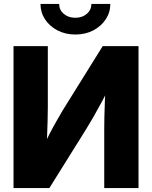

<svg xmlns="http://www.w3.org/2000/svg" viewBox="-20 -964 779 984"><path d="M689.9 0H514.2V-302.7Q514.2 -325.2 514.9 -363.5Q515.6 -401.9 517.6 -450.2Q519.5 -498.5 522.9 -551.3L552.7 -540Q527.3 -489.7 503.4 -445.3Q479.5 -400.9 459 -365Q438.5 -329.1 421.9 -302.7L232.9 0H49.3V-727.5H225.1V-413.6Q225.1 -386.7 223.9 -342.8Q222.7 -298.8 220.9 -251.5Q219.2 -204.1 216.8 -167L197.3 -204.1Q214.8 -240.7 233.6 -277.1Q252.4 -313.5 270.3 -344.7Q288.1 -376 300.8 -397.5L506.3 -727.5H689.9ZM366.2 -787.1Q315.4 -787.1 274.9 -808.1Q234.4 -829.1 210.9 -864.7Q187.5 -900.4 187.5 -943.8H283.2Q283.2 -913.1 306.6 -893.1Q330.1 -873 366.2 -873Q401.9 -873 425 -893.1Q448.2 -913.1 448.2 -943.8H545.4Q545.4 -900.4 521.7 -864.7Q498 -829.1 457.8 -808.1Q417.5 -787.1 366.2 -787.1Z"/></svg>

Font: Inter 28pt ExtraBold
Style: Regular
Weight: 800
Designer: Rasmus Andersson
Foundry: rsms
Version: Version 4.001;git-66647c0bb